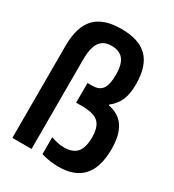

<svg xmlns="http://www.w3.org/2000/svg" viewBox="-181 -842 863 954"><g transform="rotate(30 250.0 -365.0)"><path d="M303 10Q281 10 255 6.5Q229 3 204 -5V-102Q224 -95 242.5 -91Q261 -87 279 -87Q329 -87 352.5 -114Q376 -141 376 -200Q376 -260 349 -285Q322 -310 256 -310H221V-423H249Q289 -423 306 -448Q323 -473 323 -529Q323 -588 301 -615.5Q279 -643 233 -643Q187 -643 165.5 -611.5Q144 -580 144 -513V0H34V-528Q34 -637 82.5 -688.5Q131 -740 233 -740Q336 -740 384.5 -690.5Q433 -641 433 -537Q433 -482 417.5 -446Q402 -410 368 -384V-380Q430 -368 459.5 -323Q489 -278 489 -197Q489 10 303 10Z"/></g></svg>

Font: M PLUS Code Latin Medium
Style: Regular
Weight: 500
Designer: Coji Morishita
Foundry: UNDERFOREST DESIGN
Version: Version 1.002; ttfautohint (v1.8.3)